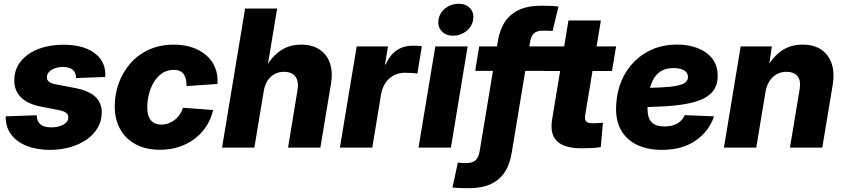

<svg xmlns="http://www.w3.org/2000/svg" viewBox="-20 -772 4415 1004"><path d="M241.7 11.7Q172.4 11.7 120.4 -8.8Q68.4 -29.3 39.6 -67.1Q10.7 -105 9.8 -156.7Q9.8 -158.7 9.8 -160.2Q9.8 -161.6 9.8 -163.6L171.9 -169.4Q172.9 -137.2 191.4 -121.6Q210 -106 248.5 -106Q271.5 -106 291.5 -112.1Q311.5 -118.2 324.2 -129.9Q336.9 -141.6 337.4 -157.7Q337.9 -172.9 325.7 -182.1Q313.5 -191.4 285.6 -196.8L194.3 -214.4Q125 -227.5 89.4 -263.4Q53.7 -299.3 54.7 -353.5Q55.7 -411.1 89.8 -452.6Q124 -494.1 181.9 -516.1Q239.7 -538.1 311 -538.1Q412.6 -538.1 470.7 -497.1Q528.8 -456.1 530.8 -386.7Q530.8 -382.8 530.8 -378.4Q530.8 -374 530.3 -369.6L377.4 -363.8Q377.9 -392.6 360.4 -407.2Q342.8 -421.9 309.1 -421.9Q288.1 -421.9 269 -415.5Q250 -409.2 237.8 -397.2Q225.6 -385.3 225.1 -368.7Q224.6 -355 235.1 -345.5Q245.6 -335.9 271 -331.1L371.6 -312Q443.4 -298.3 478.3 -266.1Q513.2 -233.9 512.2 -181.6Q511.2 -137.7 489.7 -102.1Q468.3 -66.4 431.2 -41Q394 -15.6 345.2 -2Q296.4 11.7 241.7 11.7Z M816.9 11.2Q743.2 11.2 690.2 -17.1Q637.2 -45.4 608.6 -96.4Q580.1 -147.5 580.1 -215.8Q580.1 -278.8 600.8 -336.7Q621.6 -394.5 661.4 -440.2Q701.2 -485.8 758.8 -512.2Q816.4 -538.6 890.1 -538.6Q942.4 -538.6 985.4 -523.9Q1028.3 -509.3 1059.1 -482.4Q1089.8 -455.6 1105.2 -417.7Q1120.6 -379.9 1117.2 -333L955.6 -321.8Q955.6 -340.3 952.4 -356Q949.2 -371.6 941.4 -383.1Q933.6 -394.5 920.7 -400.6Q907.7 -406.7 888.7 -406.7Q853.5 -406.7 827.4 -388.7Q801.3 -370.6 783.9 -341.3Q766.6 -312 758.3 -277.8Q750 -243.7 750 -211.4Q750 -182.6 757.8 -162.4Q765.6 -142.1 782.2 -131.3Q798.8 -120.6 823.2 -120.6Q843.3 -120.6 860.8 -127Q878.4 -133.3 893.6 -145Q908.7 -156.7 919.7 -172.9Q930.7 -189 936.5 -208.5L1094.7 -196.8Q1083.5 -149.4 1058.6 -111.3Q1033.7 -73.2 997.3 -45.9Q960.9 -18.6 915.5 -3.7Q870.1 11.2 816.9 11.2Z M1358.9 -293.9 1310.1 0H1141.1L1261.7 -727.5H1429.2L1373.5 -391.1H1353.5Q1376 -435.5 1404.1 -468.8Q1432.1 -502 1469.2 -520.3Q1506.3 -538.6 1554.7 -538.6Q1611.8 -538.6 1650.1 -513.7Q1688.5 -488.8 1704.8 -443.1Q1721.2 -397.5 1710.9 -334.5L1655.3 0H1486.3L1535.6 -300.3Q1543.5 -346.2 1524.9 -371.3Q1506.3 -396.5 1465.3 -396.5Q1438.5 -396.5 1416.5 -385Q1394.5 -373.5 1379.4 -350.8Q1364.3 -328.1 1358.9 -293.9Z M1757.3 0 1845.2 -529.3H2008.8L1993.2 -434.6H1996.6Q2019.5 -485.8 2055.2 -509.5Q2090.8 -533.2 2139.6 -533.2Q2152.3 -533.2 2164.1 -532.5Q2175.8 -531.7 2186 -530.3L2162.6 -387.2Q2152.3 -389.2 2132.8 -390.4Q2113.3 -391.6 2096.2 -391.6Q2065.9 -391.6 2039.8 -378.2Q2013.7 -364.7 1996.3 -339.4Q1979 -314 1972.7 -279.3L1926.8 0Z M2168.5 0 2256.3 -529.3H2425.3L2337.9 0ZM2349.6 -585.4Q2311 -585.4 2289.3 -609.4Q2267.6 -633.3 2272.9 -668.9Q2278.8 -705.1 2308.8 -728.8Q2338.9 -752.4 2377.4 -752.4Q2416.5 -752.4 2438.2 -728.8Q2460 -705.1 2454.1 -668.9Q2448.7 -633.3 2418.5 -609.4Q2388.2 -585.4 2349.6 -585.4Z M2857.9 -529.3 2836.9 -401.4H2464.8L2485.8 -529.3ZM2435.5 211.9Q2418.5 211.9 2402.1 211.7Q2385.7 211.4 2371.6 210.7Q2357.4 210 2346.2 208.5L2374 78.6Q2383.3 79.6 2395.5 80.1Q2407.7 80.6 2418.9 80.6Q2450.7 80.6 2466.8 65.9Q2482.9 51.3 2488.3 18.1L2584 -560.1Q2594.2 -620.6 2622.6 -661.1Q2650.9 -701.7 2697.3 -721.9Q2743.7 -742.2 2808.1 -742.2Q2835 -742.2 2859.1 -741.2Q2883.3 -740.2 2900.4 -737.8L2869.6 -609.9Q2860.4 -610.8 2846.4 -611.3Q2832.5 -611.8 2817.9 -611.8Q2788.1 -611.8 2772.7 -598.1Q2757.3 -584.5 2752 -554.2L2655.8 27.3Q2646 88.9 2618.4 129.6Q2590.8 170.4 2545.2 191.2Q2499.5 211.9 2435.5 211.9Z M3201.7 -529.3 3180.2 -400.9H2827.6L2848.6 -529.3ZM2952.6 -665H3122.1L3040 -170.4Q3036.6 -147 3044.9 -137.2Q3053.2 -127.4 3079.1 -127.4Q3089.8 -127.4 3107.4 -128.4Q3125 -129.4 3132.8 -130.4L3121.6 -2.9Q3101.1 1 3074 2.2Q3046.9 3.4 3020.5 3.4Q2930.2 3.4 2892.3 -34.2Q2854.5 -71.8 2867.2 -147.9Z M3441.4 11.7Q3363.8 11.7 3307.9 -16.1Q3252 -43.9 3224.1 -98.1Q3196.3 -152.3 3202.6 -231Q3207 -297.4 3231.7 -353.5Q3256.3 -409.7 3298.3 -451.4Q3340.3 -493.2 3396.5 -516.1Q3452.6 -539.1 3519.5 -539.1Q3579.1 -539.1 3627.7 -520.5Q3676.3 -502 3704.6 -465.6Q3732.9 -429.2 3732.9 -375Q3732.9 -319.3 3700.4 -286.4Q3668 -253.4 3606.7 -237.3Q3545.4 -221.2 3457.8 -216.1Q3370.1 -210.9 3259.3 -210.9L3275.9 -311.5Q3371.1 -311.5 3430.4 -314.5Q3489.7 -317.4 3521.7 -324.2Q3553.7 -331.1 3565.7 -342.3Q3577.6 -353.5 3577.6 -369.1Q3577.6 -391.1 3557.9 -403.6Q3538.1 -416 3502 -416Q3459 -416 3432.9 -397.7Q3406.7 -379.4 3392.8 -350.1Q3378.9 -320.8 3373.5 -287.8Q3368.2 -254.9 3366.7 -226.1Q3364.3 -192.4 3369.9 -166.5Q3375.5 -140.6 3395.5 -125.7Q3415.5 -110.8 3455.1 -110.8Q3496.1 -110.8 3522.9 -127Q3549.8 -143.1 3560.1 -169.9L3713.9 -163.6Q3687 -84.5 3616.9 -36.4Q3546.9 11.7 3441.4 11.7Z M3982.4 -288.6 3934.6 0H3765.6L3853 -529.3H4016.1L3995.6 -391.1L3977.5 -396.5Q4010.7 -462.9 4059.1 -500.7Q4107.4 -538.6 4177.2 -538.6Q4236.3 -538.6 4274.9 -512.2Q4313.5 -485.8 4329.1 -438.7Q4344.7 -391.6 4334.5 -329.1L4279.8 0H4110.8L4161.6 -306.2Q4168.9 -352.1 4149.7 -374.3Q4130.4 -396.5 4092.8 -396.5Q4064 -396.5 4041 -383.5Q4018.1 -370.6 4002.9 -346.4Q3987.8 -322.3 3982.4 -288.6Z"/></svg>

Font: Inter 24pt ExtraBold
Style: Italic
Weight: 800
Italic angle: -9.3988°
Designer: Rasmus Andersson
Foundry: rsms
Version: Version 4.001;git-66647c0bb